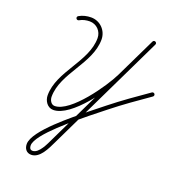

<svg xmlns="http://www.w3.org/2000/svg" viewBox="-151 -680 1008 1097"><g transform="rotate(20 353.5 -131.5)"><path d="M155.4 -519.8C155.4 -519.8 155.4 -519.8 155.4 -519.8C173.4 -530.5 195.2 -535.2 215.9 -535.2C257.9 -535.2 290.3 -501.7 290.3 -460C290.3 -316.2 133.8 -202.7 133.8 -56.4C133.8 -23.3 155.8 12 192 12C302.2 12 452.1 -204.5 495.5 -294.8C495.5 -294.8 495.5 -294.8 495.5 -294.8C495.5 -294.8 495.5 -294.8 495.5 -294.8C534.7 -376 574 -457.3 613.2 -538.6C616.7 -545.8 613 -552 607.6 -554.6C602.2 -557.2 595.1 -556.2 591.6 -549C475.3 -307.9 359 -66.8 242.8 174.3C229.4 202.1 200.1 271.8 161.2 271.9C161.2 271.9 161.2 271.9 161.2 271.9C161.2 271.9 161.2 271.9 161.2 271.9C145.4 271.9 140.7 260.2 140.7 246C140.7 177.7 339 21.1 396.3 -26.7C396.3 -26.7 396.3 -26.6 396.2 -26.6C396.2 -26.6 396.1 -26.5 396.1 -26.5C425.5 -49.9 454.8 -73.3 484.2 -96.6C554.4 -152.5 627.9 -204 701.6 -255.2C707 -259 708.4 -266.4 704.6 -271.9C700.8 -277.3 693.3 -278.7 687.9 -274.9C613.7 -223.4 539.9 -171.7 469.2 -115.4C439.9 -92 410.5 -68.7 381.2 -45.3C381.2 -45.3 381.1 -45.3 381.1 -45.2C381 -45.2 381 -45.1 381 -45.1C315.8 9.2 116.7 163.9 116.7 246C116.7 273.6 131.8 295.9 161.2 295.9C161.2 295.9 161.2 295.9 161.2 295.9C161.2 295.9 161.2 295.9 161.2 295.9C214.1 295.8 245.3 224.2 264.4 184.8C380.6 -56.3 496.9 -297.5 613.2 -538.6C616.7 -545.8 613 -552 607.6 -554.6C602.2 -557.2 595.1 -556.2 591.6 -549C552.4 -467.7 513.1 -386.5 473.9 -305.2C473.9 -305.2 473.9 -305.2 473.9 -305.2C473.9 -305.2 473.9 -305.2 473.9 -305.2C435.4 -225.1 289.2 -12 192 -12C169.5 -12 157.8 -36.9 157.8 -56.4C157.8 -200 314.3 -313.5 314.3 -460C314.3 -514.9 271.1 -559.2 215.9 -559.2C190.9 -559.2 164.8 -553.3 143.1 -540.4C137.4 -537 135.5 -529.7 138.9 -524C142.3 -518.3 149.7 -516.4 155.4 -519.8Z"/></g></svg>

Font: FRB American Cursive Guidelines Arrows Light
Style: Italic
Weight: 300
Italic angle: -25°
Version: Version 2.0;Modular Font Editor K font №1